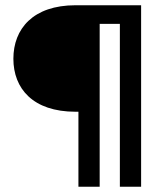

<svg xmlns="http://www.w3.org/2000/svg" viewBox="-20 -712 636 732"><path d="M268 -692C106 -692 31 -602 31 -488C31 -375 105 -286 268 -286H279V0H360V-621H437V0H518V-692Z"/></svg>

Font: Matrixport Regular
Style: Regular
Weight: 400
Designer: Ninad Kale (Devanagari), Jonny Pinhorn (Latin)
Foundry: Indian Type Foundry
Version: Version 3.200;PS 1.000;hotconv 16.6.54;makeotf.lib2.5.65590